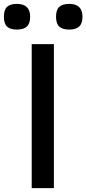

<svg xmlns="http://www.w3.org/2000/svg" viewBox="-79 -967 444 987"><path d="M277 -815Q242 -815 225.5 -830.5Q209 -846 209 -881Q209 -916 225.5 -931.5Q242 -947 277 -947Q345 -947 345 -881Q345 -846 328 -830.5Q311 -815 277 -815ZM8 -815Q-27 -815 -43 -830.5Q-59 -846 -59 -881Q-59 -916 -43 -931.5Q-27 -947 8 -947Q76 -947 76 -881Q76 -846 59 -830.5Q42 -815 8 -815ZM84 -740H198V0H84Z"/></svg>

Font: EncodeSans
Style: Medium
Weight: 500
Designer: Pablo Impallari, Andres Torresi
Foundry: Pablo Impallari, Andres Torresi
Version: Version 1.000; ttfautohint (v1.4.1)